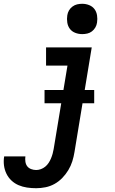

<svg xmlns="http://www.w3.org/2000/svg" viewBox="-85 -770 605 1013"><path d="M106 223Q81 223 57.5 219.5Q34 216 13 207Q-8 198 -24.5 182.5Q-41 167 -51 146.5Q-61 126 -64 102.5Q-67 79 -63 55H49Q47 69 49 83Q51 97 58.5 107Q66 117 79 122Q92 127 106 127Q118 127 130.5 122.5Q143 118 153.5 109.5Q164 101 171.5 89.5Q179 78 184 66Q189 54 192.5 41.5Q196 29 198 17L271 -424H158V-520H399L308 32Q304 57 296.5 81Q289 105 275.5 127.5Q262 150 243.5 169Q225 188 202.5 200.5Q180 213 155 218Q130 223 106 223ZM349 -590Q329 -590 311.5 -597Q294 -604 283.5 -618Q273 -632 270 -651Q267 -670 270 -689Q272 -703 279 -715Q286 -727 297.5 -735.5Q309 -744 322 -747Q335 -750 349 -750Q368 -750 385.5 -743Q403 -736 413.5 -722Q424 -708 427 -689Q430 -670 427 -651Q425 -637 418 -625Q411 -613 400 -604.5Q389 -596 375.5 -593Q362 -590 349 -590ZM150 -225V-295H412V-225Z"/></svg>

Font: Iosevka Gothic
Style: Bold Italic
Weight: 700
Italic angle: -9°
Monospace: yes
Designer: Belleve Invis
Foundry: Belleve Invis
Version: Version 15.5.1; ttfautohint (v1.8.4)